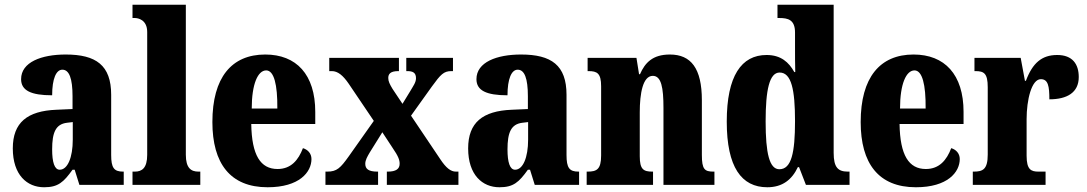

<svg xmlns="http://www.w3.org/2000/svg" viewBox="-20 -780 4584 810"><path d="M166 10C225 10 248 -11 286 -64H295L315 0H502V-56H499C461 -56 449 -72 449 -126V-380C449 -505 385 -550 257 -550C155 -550 69 -518 69 -446C69 -398 111 -378 200 -378C200 -448 217 -486 243 -486C272 -486 286 -449 286 -374V-320L218 -317C95 -312 34 -263 34 -154C34 -42 94 10 166 10ZM232 -64C210 -64 200 -95 200 -150C200 -221 215 -256 262 -262L287 -265V-191C287 -115 265 -64 232 -64Z M539 0H825V-56H817C786 -56 764 -71 764 -127V-760H539V-704H549C562 -704 601 -697 601 -645V-127C601 -71 579 -56 549 -56H539Z M1109 10C1243 10 1294 -54 1294 -109C1294 -133 1278 -149 1258 -155C1239 -105 1208 -67 1151 -67C1079 -67 1042 -125 1040 -257H1310V-308C1310 -466 1230 -550 1099 -550C957 -550 876 -453 876 -265C876 -91 951 10 1109 10ZM1150 -322H1042C1042 -426 1068 -483 1103 -483C1136 -483 1151 -423 1150 -322Z M1353 0H1575V-56H1572C1535 -56 1521 -67 1521 -89C1521 -105 1530 -120 1540 -137L1593 -222L1635 -158C1662 -119 1666 -104 1666 -89C1666 -67 1650 -56 1616 -56H1612V0H1914V-56H1903C1882 -56 1862 -71 1837 -109L1714 -292L1802 -415C1839 -466 1852 -480 1884 -480H1891V-536H1694V-480H1698C1721 -480 1735 -474 1735 -450C1735 -432 1723 -417 1711 -396L1678 -342L1636 -405C1624 -425 1618 -437 1618 -451C1618 -467 1626 -480 1660 -480H1663V-536H1369V-480H1380C1405 -480 1427 -462 1451 -427L1557 -270L1451 -120C1416 -71 1401 -56 1361 -56H1353Z M2087 10C2146 10 2169 -11 2207 -64H2216L2236 0H2423V-56H2420C2382 -56 2370 -72 2370 -126V-380C2370 -505 2306 -550 2178 -550C2076 -550 1990 -518 1990 -446C1990 -398 2032 -378 2121 -378C2121 -448 2138 -486 2164 -486C2193 -486 2207 -449 2207 -374V-320L2139 -317C2016 -312 1955 -263 1955 -154C1955 -42 2015 10 2087 10ZM2153 -64C2131 -64 2121 -95 2121 -150C2121 -221 2136 -256 2183 -262L2208 -265V-191C2208 -115 2186 -64 2153 -64Z M2455 0H2735V-56H2732C2695 -56 2679 -65 2679 -121V-306C2679 -386 2692 -460 2734 -460C2770 -460 2779 -410 2779 -325V0H2994V-56H2990C2953 -56 2941 -65 2941 -126V-357C2941 -492 2895 -550 2806 -550C2733 -550 2701 -515 2680 -467H2676L2665 -536H2459V-480H2463C2499 -480 2516 -471 2516 -416V-124C2516 -65 2497 -56 2459 -56H2455Z M3217 10C3281 10 3321 -22 3346 -75H3351L3380 0H3564V-56H3557C3516 -56 3497 -73 3497 -135V-760H3260V-704H3268C3304 -704 3334 -697 3334 -643V-588C3334 -549 3334 -506 3335 -476H3331C3308 -517 3275 -548 3214 -548C3108 -548 3046 -460 3046 -267C3046 -75 3108 10 3217 10ZM3268 -66C3226 -66 3210 -133 3210 -268C3210 -401 3226 -474 3269 -474C3319 -474 3334 -401 3334 -269C3334 -136 3319 -66 3268 -66Z M3844 10C3978 10 4029 -54 4029 -109C4029 -133 4013 -149 3993 -155C3974 -105 3943 -67 3886 -67C3814 -67 3777 -125 3775 -257H4045V-308C4045 -466 3965 -550 3834 -550C3692 -550 3611 -453 3611 -265C3611 -91 3686 10 3844 10ZM3885 -322H3777C3777 -426 3803 -483 3838 -483C3871 -483 3886 -423 3885 -322Z M4084 0H4391V-56H4361C4330 -56 4311 -64 4311 -123V-277C4311 -359 4332 -446 4371 -446C4402 -446 4407 -416 4407 -361C4481 -361 4531 -389 4531 -455C4531 -509 4505 -548 4440 -548C4375 -548 4336 -514 4308 -439H4304L4286 -536H4091V-480H4095C4131 -480 4147 -471 4147 -412V-128C4147 -65 4126 -56 4088 -56H4084Z"/></svg>

Font: Noto Serif Georgian ExtraCondensed Black
Style: Regular
Weight: 900
Width: 2
Designer: Monotype Design Team, Akaki Razmadze
Foundry: Google LLC
Version: Version 2.003